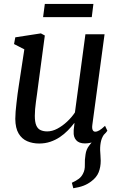

<svg xmlns="http://www.w3.org/2000/svg" viewBox="-20 -736 622 998"><path d="M361 242.5 353.5 214Q375.5 204 389.5 193.5Q403.5 183 411.5 166.5Q422 147 421 120.8Q420 94.5 424.5 67.5Q428 40.5 443.2 21.2Q458.5 2 469 -12L529.5 -48.5Q511.5 -27.5 505.8 -5.2Q500 17 500.5 45Q501 57.5 502.2 72Q503.5 86.5 503.5 99.5Q503.5 132.5 492.8 159.5Q482 186.5 454 207Q436.5 220.5 414.8 229Q393 237.5 361 242.5ZM183.5 10Q149.5 10 121.5 -2Q93.5 -14 76.8 -42Q60 -70 59.5 -118Q59.5 -135 61.2 -156.2Q63 -177.5 65.8 -201.2Q68.5 -225 71.5 -248.5Q74.5 -272 78 -293L106.5 -479.5L53 -507L59.5 -542L192.5 -562.5L213 -551.5L178 -289.5Q175.5 -268.5 172.5 -247.5Q169.5 -226.5 166.8 -206.8Q164 -187 162.5 -168.5Q161 -150 161 -134Q161 -102 168.5 -84.2Q176 -66.5 190.8 -59.8Q205.5 -53 225.5 -53Q251.5 -53 278.2 -67.2Q305 -81.5 329 -104Q353 -126.5 369.5 -151.5L424 -558H523.5L460 -87.5Q457.5 -69 461.8 -60.2Q466 -51.5 475 -51.5Q484.5 -51.5 496.2 -58.2Q508 -65 526 -82L538 -56.5Q533.5 -48.5 517.2 -32.8Q501 -17 476.5 -3.8Q452 9.5 421.5 9.5Q390.5 9.5 375.8 -7.5Q361 -24.5 363 -52Q362.5 -54.5 363 -59.2Q363.5 -64 364.2 -70.5Q365 -77 365.8 -83.5Q366.5 -90 367 -95.5L366 -96.5Q351 -76.5 332.2 -57.5Q313.5 -38.5 290.8 -23.2Q268 -8 241.2 1Q214.5 10 183.5 10ZM213 -715.5H465.5L457 -647H204Z"/></svg>

Font: Merriweather 28pt
Style: Italic
Weight: 400
Italic angle: -7.8°
Version: Version 2.101